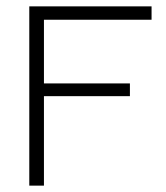

<svg xmlns="http://www.w3.org/2000/svg" viewBox="-20 -583 521 603"><path d="M118 0H72V-563H456V-521H118V-321H388V-281H118Z"/></svg>

Font: Darker Grotesque Light
Style: Regular
Weight: 400
Version: Version 1.000;gftools[0.9.28]